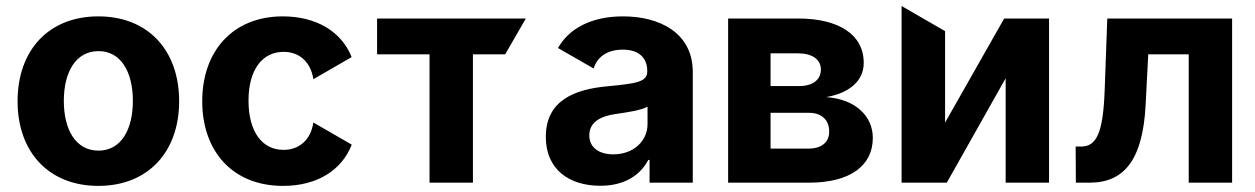

<svg xmlns="http://www.w3.org/2000/svg" viewBox="-20 -607 4171 638"><path d="M38.4 -270.6C38.4 -102.6 141.3 10.7 306.8 10.7C472.3 10.7 575.3 -102.6 575.3 -270.6C575.3 -439.6 472.3 -552.6 306.8 -552.6C141.3 -552.6 38.4 -439.6 38.4 -270.6ZM192.1 -271.7C192.1 -366.8 231.2 -437.1 307.5 -437.1C382.5 -437.1 421.5 -366.8 421.5 -271.7C421.5 -176.5 382.5 -106.5 307.5 -106.5C231.2 -106.5 192.1 -176.5 192.1 -271.7Z M920.5 10.7C1035.2 10.7 1116.1 -42.3 1148.8 -126.4L1021.3 -199.9C1012.4 -141.7 974.1 -109 922.2 -109C851.6 -109 805.8 -168.3 805.8 -272.7C805.8 -375.7 851.9 -434.7 922.2 -434.7C977.6 -434.7 1013.1 -398.1 1021.3 -343.8L1148.4 -417.3C1115.4 -501.1 1032.3 -552.6 919.7 -552.6C754.3 -552.6 652 -437.9 652 -270.6C652 -104.8 752.5 10.7 920.5 10.7Z M1233 -545.5V-426.5H1407.3V0H1551.5V-426.5H1658.7L1727.3 -545.5Z M1793.7 -152.3C1793.7 -44.4 1870.7 10.3 1974.8 10.3C2055.4 10.3 2107.6 -24.9 2134.2 -75.6H2138.5V0H2282V-367.9C2282 -497.9 2171.9 -552.6 2050.4 -552.6C1946.7 -552.6 1871.4 -513.5 1834.2 -447.4L1952.8 -379.3C1963.1 -415.5 1995.4 -442.1 2049.7 -442.1C2101.2 -442.1 2130.7 -416.2 2130.7 -371.4V-369.3C2130.7 -334.2 2093.4 -329.5 1998.6 -320.3C1890.6 -310.4 1793.7 -274.1 1793.7 -152.3ZM2026.6 -228.3C2059.7 -233 2113.6 -240.8 2131.7 -252.8V-195C2131.7 -137.8 2084.5 -94.1 2018.1 -94.1C1971.6 -94.1 1938.2 -115.8 1938.2 -157.3C1938.2 -199.9 1973.4 -220.9 2026.6 -228.3Z M2399.5 0H2668C2804.3 0 2880.3 -55.8 2880.3 -148.8C2880.3 -220.5 2823.5 -277.3 2725.5 -284.4C2803.6 -297.9 2850.1 -339.1 2850.1 -398.1C2850.1 -492.5 2766.7 -545.5 2632.1 -545.5H2399.5ZM2540.5 -232.2H2668C2709.9 -232.2 2735.4 -208.5 2735.4 -169.7C2735.4 -134.6 2709.9 -113.3 2668 -113.3H2540.5ZM2632.1 -429.7C2679 -429.7 2707.7 -409.4 2707.7 -376.1C2707.7 -341.6 2680.4 -321 2635.3 -321H2540.5V-429.7Z M3126.1 0 3321.7 -346.9V0H3465.9V-545.5H3316.8L3120.4 -199.6V-503.6L2975.9 -587V0Z M3554.3 -120 3555 0H3600.5C3716.3 0 3777.7 -76.7 3786.9 -259.9L3795.5 -426.5H3930V0H4074.2V-545.5H3659.4L3650.6 -304C3645.2 -165.8 3623.9 -120 3572.4 -120Z"/></svg>

Font: Inter-Hewn
Style: Bold
Weight: 700
Designer: Rasmus Andersson
Foundry: rsms
Version: Version 3.012;git-f93a4a705